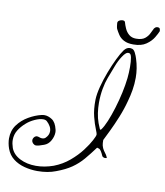

<svg xmlns="http://www.w3.org/2000/svg" viewBox="-111 -841 879 1023"><g transform="rotate(10 328.0 -329.0)"><path d="M575 -575Q583 -550 587 -524.5Q591 -499 591 -475Q591 -440 585.5 -407.5Q580 -375 572 -347Q560 -301 541.5 -255.5Q523 -210 505.5 -174Q488 -138 478 -118Q478 -114 478.5 -101.5Q479 -89 485 -75Q491 -62 499 -52.5Q507 -43 512 -31Q513 -30 513 -29.5Q513 -29 513 -29Q513 -25 504 -25Q500 -25 495 -27Q490 -29 488 -33Q474 -65 464.5 -68.5Q455 -72 453 -72Q425 -34 399.5 -4Q374 26 341.5 48.5Q309 71 260 89Q217 106 160 106Q125 106 90.5 97Q56 88 30 68Q4 48 -8 15Q-13 1 -15.5 -13Q-18 -27 -18 -39Q-18 -82 5 -113Q28 -144 62.5 -164Q97 -184 131 -192Q135 -193 139 -193.5Q143 -194 147 -194Q167 -194 188 -180.5Q209 -167 218 -129Q219 -125 219.5 -121.5Q220 -118 220 -114Q220 -92 207.5 -69Q195 -46 172 -38Q143 -27 130 -27Q124 -27 120.5 -29.5Q117 -32 113 -35Q111 -37 108.5 -41.5Q106 -46 106 -52Q106 -62 115 -71Q122 -76 126 -76Q133 -76 140.5 -73Q148 -70 155 -70Q166 -70 173 -76Q191 -93 191 -114Q191 -128 183.5 -141Q176 -154 165 -164Q158 -171 144 -171Q125 -171 99.5 -159.5Q74 -148 55 -131Q32 -111 17.5 -87.5Q3 -64 3 -35Q3 -25 5 -14.5Q7 -4 11 8Q24 42 61.5 61Q99 80 148 80Q194 80 242 63Q289 45 325.5 14Q362 -17 387 -50Q412 -83 425 -108Q438 -133 438 -138Q439 -145 429 -168.5Q419 -192 409 -231Q399 -270 400 -323Q401 -353 411.5 -393.5Q422 -434 438 -476Q454 -518 471 -553Q488 -588 502 -607Q516 -625 532 -625Q534 -625 537 -625Q540 -625 542 -624Q554 -623 562.5 -606Q571 -589 575 -575ZM548 -465Q551 -495 551 -525Q551 -556 547 -577Q543 -598 532 -598Q517 -601 498 -571Q482 -547 470 -515Q458 -483 444 -447Q434 -421 427.5 -385Q421 -349 421 -309Q421 -282 425 -254.5Q429 -227 438 -202Q448 -176 450.5 -171.5Q453 -167 458 -172Q471 -189 485 -222.5Q499 -256 512 -298.5Q525 -341 534.5 -384.5Q544 -428 548 -465ZM547 -647Q515 -647 495.5 -657.5Q476 -668 465.5 -684Q455 -700 448 -714Q446 -719 444.5 -729.5Q443 -740 443 -745Q443 -754 451.5 -759Q460 -764 469 -764Q481 -764 483 -756Q487 -741 495 -723Q503 -705 518 -692.5Q533 -680 556 -680Q588 -680 604 -693Q620 -706 627.5 -722.5Q635 -739 641 -750Q643 -753 647.5 -756.5Q652 -760 659 -760Q670 -760 672 -753Q674 -746 674 -741Q669 -728 655.5 -705.5Q642 -683 616 -665Q590 -647 547 -647Z"/></g></svg>

Font: Ingrid Darling
Style: Regular
Weight: 400
Designer: Robert E. Leuschke
Foundry: Robert E. Leuschke
Version: Version 1.010; ttfautohint (v1.8.3)